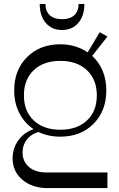

<svg xmlns="http://www.w3.org/2000/svg" viewBox="-20 -752 601 972"><path d="M285.2 -60.1Q224.6 -60.1 173.8 -84Q137.2 -72.8 115.7 -45.2Q94.2 -17.6 94.2 19Q94.2 65.4 126.7 93.3Q159.2 121.1 213.9 121.1H523.9V200.2H221.2Q143.1 200.2 93.5 158.2Q43.9 116.2 43.9 49.8Q43.9 -1.5 73.2 -42Q102.5 -82.5 149.9 -98.1Q103.5 -129.4 77.6 -179.9Q51.8 -230.5 51.8 -293.9Q51.8 -397.5 116.7 -462.6Q181.6 -527.8 285.2 -527.8Q363.3 -527.8 423.8 -486.8L484.9 -588.9L523.9 -566.9L446.8 -469.2Q518.1 -402.8 518.1 -293.9Q518.1 -190.4 453.4 -125.2Q388.7 -60.1 285.2 -60.1ZM285.2 -95.2Q370.1 -95.2 420.2 -142.1Q470.2 -189 470.2 -269Q470.2 -349.6 420.2 -396.7Q370.1 -443.8 285.2 -443.8Q200.2 -443.8 150.6 -396.7Q101.1 -349.6 101.1 -269Q101.1 -189 150.9 -142.1Q200.7 -95.2 285.2 -95.2ZM181.2 -731.9H210Q210 -695.3 231.9 -675Q253.9 -654.8 293.9 -654.8Q334 -654.8 356 -675Q377.9 -695.3 377.9 -731.9H407.2Q407.2 -671.9 376.5 -636Q345.7 -600.1 293.9 -600.1Q242.2 -600.1 211.7 -636Q181.2 -671.9 181.2 -731.9Z"/></svg>

Font: Ribes
Style: Regular
Weight: 400
Designer: Luigi Gorlero
Foundry: Collletttivo
Version: Version 2.100;Glyphs 3.2 (3217)